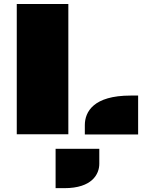

<svg xmlns="http://www.w3.org/2000/svg" viewBox="-20 -685 789 978"><path d="M65.4 -1H328.1V-664.6H65.4ZM412.1 0H683.6V-198.2H645C456.5 -198.2 412.1 -115.7 412.1 -47.4ZM263.2 72.8V273.4H308.6C449.2 273.4 485.8 201.7 485.8 149.4V72.8Z"/></svg>

Font: Plaster
Style: Regular
Weight: 400
Designer: Eben Sorkin
Foundry: Eben Sorkin
Version: Version 1.007